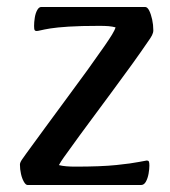

<svg xmlns="http://www.w3.org/2000/svg" viewBox="-20 -531 487 551"><path d="M59.5 0Q53.8 0 48.5 -9.4Q43.1 -18.8 40.2 -32.1Q37.2 -45.4 37.2 -58.8Q37.2 -64.5 43.3 -73.4Q49.4 -82.3 55.7 -90.9Q79.6 -123.5 109.4 -164.4Q139.2 -205.4 170.9 -248Q202.6 -290.5 230.9 -329.8Q259.2 -369.1 280.3 -399.5Q293.6 -418.8 301.6 -431.8Q309.5 -444.8 311.6 -452.5Q302.6 -454.9 291.7 -455.9Q280.9 -456.8 265.2 -456.8Q211.4 -456.8 177.3 -454.6Q143.2 -452.4 124.6 -449.4Q106 -446.3 97.1 -444.1Q88.2 -442 85.2 -442Q81.2 -442 79.5 -444.5Q77.8 -447.1 77.8 -456.6Q77.8 -467.4 79.8 -480.2Q81.8 -493.1 86.8 -502Q91.7 -511 98.6 -511H396.3Q403 -511 408.2 -500.6Q413.4 -490.1 416.7 -474.9Q420 -459.7 420 -443.9Q420 -437.2 416.2 -429.6Q412.3 -422.1 404.3 -411.1Q386 -384.1 358.6 -346Q331.2 -308 299.9 -265.8Q268.7 -223.6 237.9 -182Q207 -140.5 181.8 -105.2Q171.5 -91.1 163.1 -79.3Q154.6 -67.5 149.1 -57.2Q158.8 -54.7 170.2 -53.8Q181.6 -52.8 195.7 -52.8Q269.9 -52.8 314 -57.4Q358 -62 378.5 -66.2Q399 -70.4 401.3 -70.4Q405.6 -70.4 407.2 -67.5Q408.7 -64.6 408.7 -55.8Q408.7 -46 406.4 -32.7Q404 -19.3 398.7 -9.7Q393.4 0 384.5 0Z"/></svg>

Font: Briem Hand Thin
Style: Regular
Weight: 100
Designer: Gunnlaugur SE Briem, Eben Sorkin
Foundry: Sorkin Type Co.
Version: Version 1.003